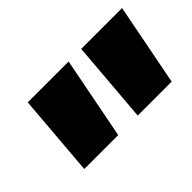

<svg xmlns="http://www.w3.org/2000/svg" viewBox="-53 -922 668 668"><g transform="rotate(-45 280.5 -588.5)"><path d="M298 -740 239 -437H72L97 -740ZM561 -740 502 -437H335L360 -740Z"/></g></svg>

Font: Pathway Extreme 28pt ExtraBold
Style: Italic
Weight: 800
Italic angle: -8°
Designer: Eduardo Rodriguez Tunni
Foundry: Eduardo Rodriguez Tunni
Version: Version 1.001;gftools[0.9.26]